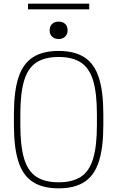

<svg xmlns="http://www.w3.org/2000/svg" viewBox="-20 -1018 640 1048"><path d="M300 10Q213 10 159 -25Q105 -60 80.5 -136Q56 -212 56 -335V-395Q56 -519 80.5 -594.5Q105 -670 159 -705Q213 -740 300 -740Q387 -740 441 -705Q495 -670 519.5 -594.5Q544 -519 544 -395V-335Q544 -212 519.5 -136Q495 -60 441 -25Q387 10 300 10ZM300 -23Q376 -23 422 -53.5Q468 -84 488.5 -152.5Q509 -221 509 -336V-394Q509 -509 488.5 -577.5Q468 -646 422 -676.5Q376 -707 300 -707Q224 -707 178 -676.5Q132 -646 111.5 -577.5Q91 -509 91 -394V-336Q91 -221 111.5 -152.5Q132 -84 178 -53.5Q224 -23 300 -23ZM300 -805Q278 -805 264.5 -818Q251 -831 251 -852Q251 -875 264.5 -887.5Q278 -900 300 -900Q322 -900 335.5 -887.5Q349 -875 349 -852Q349 -831 335.5 -818Q322 -805 300 -805ZM133 -967V-998H467V-967Z"/></svg>

Font: M PLUS Code Latin Expanded ExtraLight
Style: Regular
Weight: 250
Width: 7
Designer: Coji Morishita
Foundry: UNDERFOREST DESIGN
Version: Version 1.002; ttfautohint (v1.8.3)